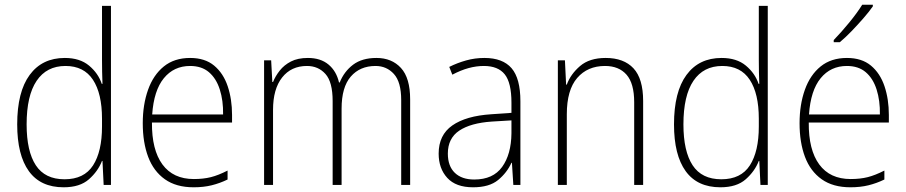

<svg xmlns="http://www.w3.org/2000/svg" viewBox="-20 -785 3847 815"><path d="M250 10Q152 10 102.5 -58.5Q53 -127 53 -257Q53 -395 106 -467Q159 -539 255 -539Q319 -539 358 -506.5Q397 -474 412 -429H415Q413 -481 413 -530V-760H451V0H420L415 -102H413Q396 -58 357.5 -24Q319 10 250 10ZM254 -24Q337 -24 375 -83Q413 -142 413 -248V-281Q413 -388 374.5 -446.5Q336 -505 258 -505Q178 -505 135.5 -442Q93 -379 93 -257Q93 -143 132 -83.5Q171 -24 254 -24Z M787 -539Q850 -539 889 -506.5Q928 -474 946.5 -419Q965 -364 965 -297V-265H625Q624 -149 669.5 -87Q715 -25 803 -25Q843 -25 875 -33Q907 -41 946 -61V-23Q913 -7 878.5 1.5Q844 10 802 10Q728 10 680 -24Q632 -58 609 -119Q586 -180 586 -262Q586 -341 608.5 -404Q631 -467 675.5 -503Q720 -539 787 -539ZM787 -505Q718 -505 675.5 -453Q633 -401 626 -299H927Q928 -358 913 -405Q898 -452 867 -478.5Q836 -505 787 -505Z M1578 -539Q1643 -539 1682 -496.5Q1721 -454 1721 -363V0H1683V-360Q1683 -437 1652 -471Q1621 -505 1574 -505Q1508 -505 1469 -460Q1430 -415 1430 -324V0H1392V-356Q1392 -437 1361.5 -471Q1331 -505 1283 -505Q1216 -505 1177.5 -456Q1139 -407 1139 -319V0H1101V-529H1131L1136 -437H1139Q1149 -462 1167.5 -485.5Q1186 -509 1215 -524Q1244 -539 1287 -539Q1341 -539 1374.5 -511Q1408 -483 1419 -435H1422Q1441 -482 1479 -510.5Q1517 -539 1578 -539Z M2036 -539Q2114 -539 2151.5 -495.5Q2189 -452 2189 -355V0H2159L2153 -94H2151Q2132 -52 2094.5 -21Q2057 10 1988 10Q1915 10 1878.5 -30Q1842 -70 1842 -133Q1842 -212 1900 -252.5Q1958 -293 2065 -300L2151 -306V-349Q2151 -434 2122.5 -469.5Q2094 -505 2034 -505Q2002 -505 1969 -496Q1936 -487 1900 -468L1887 -501Q1921 -518 1958.5 -528.5Q1996 -539 2036 -539ZM2068 -269Q1978 -263 1929.5 -230.5Q1881 -198 1881 -133Q1881 -80 1910.5 -51.5Q1940 -23 1993 -23Q2073 -23 2111.5 -76.5Q2150 -130 2151 -219V-274Z M2551 -539Q2628 -539 2669 -495Q2710 -451 2710 -356V0H2672V-351Q2672 -431 2639.5 -468Q2607 -505 2548 -505Q2474 -505 2430 -454Q2386 -403 2386 -300V0H2348V-529H2378L2383 -426H2386Q2402 -470 2442 -504.5Q2482 -539 2551 -539Z M3038 10Q2940 10 2890.5 -58.5Q2841 -127 2841 -257Q2841 -395 2894 -467Q2947 -539 3043 -539Q3107 -539 3146 -506.5Q3185 -474 3200 -429H3203Q3201 -481 3201 -530V-760H3239V0H3208L3203 -102H3201Q3184 -58 3145.5 -24Q3107 10 3038 10ZM3042 -24Q3125 -24 3163 -83Q3201 -142 3201 -248V-281Q3201 -388 3162.5 -446.5Q3124 -505 3046 -505Q2966 -505 2923.5 -442Q2881 -379 2881 -257Q2881 -143 2920 -83.5Q2959 -24 3042 -24Z M3575 -539Q3638 -539 3677 -506.5Q3716 -474 3734.5 -419Q3753 -364 3753 -297V-265H3413Q3412 -149 3457.5 -87Q3503 -25 3591 -25Q3631 -25 3663 -33Q3695 -41 3734 -61V-23Q3701 -7 3666.5 1.5Q3632 10 3590 10Q3516 10 3468 -24Q3420 -58 3397 -119Q3374 -180 3374 -262Q3374 -341 3396.5 -404Q3419 -467 3463.5 -503Q3508 -539 3575 -539ZM3575 -505Q3506 -505 3463.5 -453Q3421 -401 3414 -299H3715Q3716 -358 3701 -405Q3686 -452 3655 -478.5Q3624 -505 3575 -505ZM3685 -758Q3669 -735 3645 -707.5Q3621 -680 3595 -653Q3569 -626 3545 -606H3519V-615Q3551 -648 3585 -689.5Q3619 -731 3640 -765H3685Z"/></svg>

Font: Noto Sans Khmer SemiCondensed ExtraLight
Style: Regular
Weight: 200
Width: 4
Designer: Danh Hong and the Monotype Design Team
Foundry: Monotype Imaging Inc.
Version: Version 2.004; ttfautohint (v1.8.4.7-5d5b)